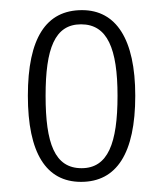

<svg xmlns="http://www.w3.org/2000/svg" viewBox="-20 -739 321 379"><path d="M140 -380C210 -380 247 -436 247 -550C247 -662 209 -719 142 -719C71 -719 35 -664 35 -550C35 -437 71 -380 140 -380ZM141 -407C88 -407 70 -456 70 -550C70 -643 88 -691 140 -691C192 -691 212 -643 212 -550C212 -456 193 -407 141 -407Z"/></svg>

Font: Noto Serif Sinhala ExtraCondensed ExtraLight
Style: Regular
Weight: 200
Width: 2
Designer: Jelle Bosma - Monotype Design Team
Foundry: Monotype Imaging Inc.
Version: Version 2.007